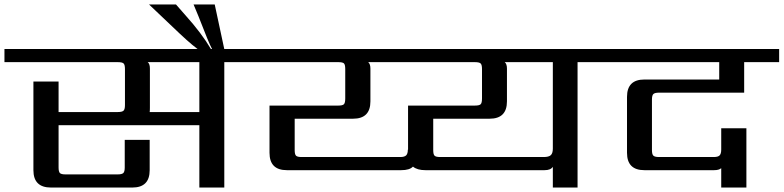

<svg xmlns="http://www.w3.org/2000/svg" viewBox="-40 -842 3518 862"><path d="M855 -339V-563H623Q633 -556 633 -534V-358Q633 -345 632 -339ZM1117 -622V-563H967V0H855V-280H223V-90Q223 -71 229 -65Q235 -59 254 -59H488Q507 -59 513.5 -65Q520 -71 520 -90V-214H632V-78Q632 0 554 0H189Q110 0 110 -78V-476H223V-339H489Q508 -339 514.5 -345Q521 -351 521 -370V-532Q521 -551 515 -557Q509 -563 489 -563H-20V-622Z M907 -622H912Q898 -647 851 -769L829 -822H924L969 -612H862Q832 -630 768 -690L629 -822H750L793 -773Q865 -693 907 -622Z M2442 -175V-563H2226Q2236 -555 2236 -534V-387Q2236 -309 2158 -309H1905V-168Q1905 -149 1911 -143Q1917 -137 1936 -137H2401Q2424 -137 2433 -145.5Q2442 -154 2442 -175ZM1314 -137H1757Q1776 -137 1783.5 -144.5Q1791 -152 1791 -170H1792V-368H2092Q2112 -368 2118 -374Q2124 -380 2124 -400V-532Q2124 -551 2118 -557Q2112 -563 2092 -563H1613Q1623 -555 1623 -534V-387Q1623 -309 1545 -309H1283V-168Q1283 -149 1289 -143Q1295 -137 1314 -137ZM2702 -622V-563H2553V0H2442V-93Q2432 -78 2405 -78H1870Q1833 -78 1814 -94Q1799 -78 1761 -78H1248Q1170 -78 1170 -156V-368H1479Q1498 -368 1504 -374Q1510 -380 1510 -400V-532Q1510 -552 1504 -557.5Q1498 -563 1479 -563H1076V-622Z M3301 -426H2919Q2900 -426 2893.5 -420Q2887 -414 2887 -395V-168Q2887 -149 2893.5 -143Q2900 -137 2919 -137H3164Q3184 -137 3191 -144.5Q3198 -152 3198 -171V-266H3311V0H3198V-87Q3188 -78 3166 -78H2853Q2775 -78 2775 -156V-407Q2775 -485 2853 -485H3189V-563H2662V-622H3458V-563H3301Z"/></svg>

Font: Sarpanch Medium
Style: Regular
Weight: 500
Designer: Manushi Parikh (Devanagari and Latin), Jyotish Sonowal (Devanagari)
Foundry: Indian Type Foundry
Version: Version 2.004;PS 1.0;hotconv 1.0.78;makeotf.lib2.5.61930; tt